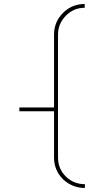

<svg xmlns="http://www.w3.org/2000/svg" viewBox="-20 -789 523 963"><path d="M77.1 -231V-250H251V-615.2Q251 -679.2 295.9 -724.1Q340.8 -769 404.8 -769V-750Q349.1 -750 310.1 -710Q271 -669.9 271 -615.2V1Q271 57.6 310.1 96.2Q349.1 134.8 405.8 134.8V153.8Q342.8 153.8 295.9 109.9Q251 64.9 251 1V-231Z"/></svg>

Font: Hjet
Style: Regular
Weight: 400
Designer: T. Christopher White
Version: Version 1.2